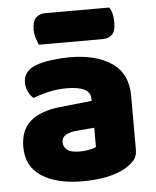

<svg xmlns="http://www.w3.org/2000/svg" viewBox="-51 -736 647 796"><g transform="rotate(-5 272.0 -338.0)"><path d="M260 -108Q277 -108 297.5 -111.5Q318 -115 328 -121V-201L256 -195Q228 -193 210 -183Q192 -173 192 -153Q192 -133 207.5 -120.5Q223 -108 260 -108ZM252 -501Q361 -501 426.5 -456.5Q492 -412 492 -318V-94Q492 -68 477.5 -51.5Q463 -35 443 -23Q411 -4 365 6Q319 16 260 16Q155 16 91.5 -24.5Q28 -65 28 -147Q28 -216 69.5 -253Q111 -290 196 -299L327 -313V-320Q327 -349 301.5 -361.5Q276 -374 228 -374Q191 -374 154.5 -366Q118 -358 89 -346Q76 -355 67 -373.5Q58 -392 58 -412Q58 -460 109 -480Q138 -491 177.5 -496Q217 -501 252 -501ZM395 -564H129Q125 -575 119 -591.5Q113 -608 113 -626Q113 -663 128 -677.5Q143 -692 168 -692H433Q441 -682 445 -665Q449 -648 449 -630Q449 -593 434.5 -578.5Q420 -564 395 -564Z"/></g></svg>

Font: Baloo Tamma 2 ExtraBold
Style: Regular
Weight: 800
Designer: Divya Kowshik, Shuchita Grover and Ek Type
Foundry: Ek Type
Version: Version 1.700